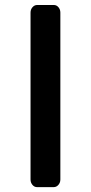

<svg xmlns="http://www.w3.org/2000/svg" viewBox="-20 -769 373 789"><path d="M105.5 -717.3Q105.5 -730 113.5 -739.3Q121.6 -748.5 132.8 -748.5H201.2Q212.4 -748.5 220.2 -739.3Q228 -730 228 -717.3V-31.2Q228 -18.6 220 -9.3Q211.9 0 200.7 0H132.3Q121.1 0 113.3 -9.3Q105.5 -18.6 105.5 -31.2Z"/></svg>

Font: Capriola
Style: Regular
Weight: 400
Designer: Viktoriya Grabowska
Foundry: Viktoriya Grabowska
Version: Version 1.007